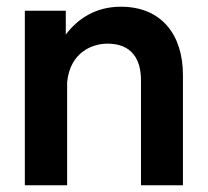

<svg xmlns="http://www.w3.org/2000/svg" viewBox="-20 -552 619 572"><path d="M400 -313V0H525V-328C525 -450 460 -532 340 -532C266 -532 212 -497 176 -449V-520H54V0H180V-307C189 -398 257 -422 300 -422C372 -422 400 -376 400 -313Z"/></svg>

Font: Aspekta 600
Style: Regular
Weight: 600
Designer: Ivo Dolenc
Version: Version 2.100